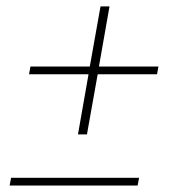

<svg xmlns="http://www.w3.org/2000/svg" viewBox="-20 -574 546 594"><path d="M405.8 0H9.8L14.2 -23.9H410.2ZM249 -158.2H221.2L253.9 -344.2H69.8L74.2 -368.2H257.8L291 -554.2H318.8L286.1 -368.2H470.2L465.8 -344.2H282.2Z"/></svg>

Font: Creato Display Thin
Style: Italic
Weight: 265
Italic angle: -10°
Version: Version 1.000